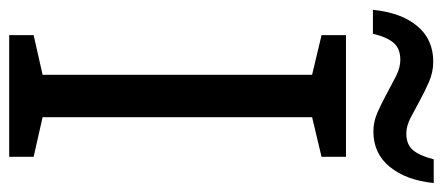

<svg xmlns="http://www.w3.org/2000/svg" viewBox="-300 -654 940 407"><g transform="rotate(90 169.5 -450.0)"><path d="M297.9 0H40V-51.8L124 -70.8V-642.1L40 -662.1V-713.9H297.9V-662.1L213.9 -642.1V-70.8L297.9 -51.8ZM244.1 -772Q223.1 -772 203.1 -781Q183.1 -790 163.8 -800.5Q144.5 -811 126.7 -820.1Q108.9 -829.1 92.3 -829.1Q68.4 -829.1 56.2 -814.7Q43.9 -800.3 37.1 -771H-13.7Q-7.8 -830.6 20.5 -864.7Q48.8 -898.9 96.2 -898.9Q118.2 -898.9 138.9 -889.9Q159.7 -880.9 178.7 -870.4Q197.8 -859.9 215.3 -850.8Q232.9 -841.8 248.5 -841.8Q272 -841.8 283.9 -856.2Q295.9 -870.6 303.2 -899.9H353.5Q347.7 -841.8 319.3 -806.9Q291 -772 244.1 -772Z"/></g></svg>

Font: Noto Sans Southeast Asian
Style: Regular
Weight: 400
Designer: Monotype Design Team
Foundry: Monotype Imaging Inc.
Version: Version 1.06 uh; ttfautohint (v1.4.1)